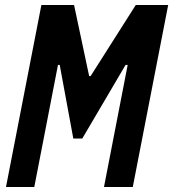

<svg xmlns="http://www.w3.org/2000/svg" viewBox="-20 -750 694 770"><path d="M146 -730 4 0H117.5L212.5 -489.5H219.5L274 -194.5H310L483.5 -489.5H492L397 0H512.5L654.5 -730H524.5L343.5 -445H337.5L277 -730Z"/></svg>

Font: Monaspace Neon
Style: Bold Italic
Weight: 700
Italic angle: -11°
Designer: Riley Cran & the Lettermatic Team
Foundry: Lettermatic
Version: Version 1.200 (Monaspace Neon)